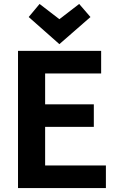

<svg xmlns="http://www.w3.org/2000/svg" viewBox="-20 -950 600 970"><path d="M71 0V-693H491V-579H208V-423H454V-309H208V-114H515V0ZM280 -727 125 -864 180 -930 280 -853 380 -930 437 -864Z"/></svg>

Font: Ubuntu Sans Mono
Style: Bold
Weight: 700
Monospace: yes
Designer: Dalton Maag Ltd
Foundry: Dalton Maag Ltd
Version: Version 1.006